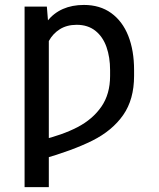

<svg xmlns="http://www.w3.org/2000/svg" viewBox="-20 -557 641 774"><path d="M176.8 197.3H79.1V-530.3H168.9L176.8 -432.6ZM318.4 -537.1Q382.8 -537.1 428.2 -504.4Q473.6 -471.7 497.1 -412.6Q520.5 -353.5 520.5 -274.4V-251Q520.5 -156.2 476.6 -93.3Q432.6 -30.3 352.5 9.8Q272.5 49.8 145.5 85.9V7.8Q231.4 -12.7 292.5 -44.4Q353.5 -76.2 388.7 -127Q423.8 -177.7 423.8 -251V-274.4Q423.8 -326.2 409.2 -367.7Q394.5 -409.2 364.3 -433.1Q334 -457 289.1 -457Q250 -457 221.7 -439.5Q193.4 -421.9 176.8 -391.6Q160.2 -361.3 152.3 -323.2L106.4 -285.2Q118.2 -406.2 170.4 -471.7Q222.7 -537.1 318.4 -537.1Z"/></svg>

Font: Pretendard JP Variable
Style: Regular
Weight: 400
Designer: Base glyphs from Inter by Rasmus Andersson; Hangul glyphs from Noto Sans CJK(Source Han Sans) by Jang Soo-young and Kang
Foundry: Kil Hyung-jin
Version: Version 1.307;Glyphs 3.2 (3192)